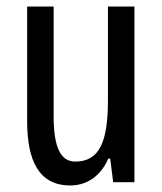

<svg xmlns="http://www.w3.org/2000/svg" viewBox="-20 -557 496 587"><path d="M391 -537H310V-251C310 -123 284 -63 210 -63C165 -63 144 -107 144 -202V-537H63V-187C63 -67 98 10 195 10C246 10 288 -19 311 -72H317L326 0H391Z"/></svg>

Font: Noto Sans Ethiopic ExtCond
Style: Regular
Weight: 400
Width: 2
Designer: Monotype Design Team
Foundry: Monotype Imaging Inc.
Version: Version 2.102